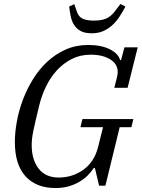

<svg xmlns="http://www.w3.org/2000/svg" viewBox="-20 -937 719 969"><path d="M260 12Q163 12 109 -47Q55 -106 55 -220Q55 -268 65 -323.5Q75 -379 95.5 -433.5Q116 -488 147 -538Q178 -588 219 -626Q260 -664 311.5 -687Q363 -710 425 -710Q491 -710 534 -688.5Q577 -667 586 -634H591L608 -698H675L624 -494H557L571 -550Q574 -562 574 -574Q574 -614 536 -637.5Q498 -661 438 -661Q385 -661 342.5 -639.5Q300 -618 267 -582Q234 -546 211.5 -499Q189 -452 177 -401Q167 -359 160 -329.5Q153 -300 148.5 -278Q144 -256 142 -239Q140 -222 140 -204Q140 -131 175 -86Q210 -41 276 -41Q346 -41 401 -80.5Q456 -120 475 -195L500 -295H386L396 -336H653L643 -295H584L512 0H480L459 -89H453Q441 -70 423 -52Q405 -34 380.5 -19.5Q356 -5 326 3.5Q296 12 260 12ZM443 -769Q408 -769 387 -780.5Q366 -792 354 -811Q342 -830 337 -854.5Q332 -879 329 -904L355 -916L368 -878Q377 -852 397.5 -842.5Q418 -833 454 -833Q491 -833 515 -843Q539 -853 559 -879L588 -917L613 -904Q600 -879 584.5 -855Q569 -831 549 -812Q529 -793 503 -781Q477 -769 443 -769Z"/></svg>

Font: IBM Plex Serif
Style: Italic
Weight: 400
Italic angle: -14°
Designer: Mike Abbink, Paul van der Laan, Pieter van Rosmalen
Foundry: Bold Monday
Version: Version 3.001